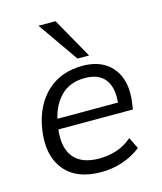

<svg xmlns="http://www.w3.org/2000/svg" viewBox="-114 -836 781 928"><g transform="rotate(-15 277.0 -372.0)"><path d="M278 9Q153 9 94 -65.5Q35 -140 55 -267Q74 -382 144 -446.5Q214 -511 321 -511Q390 -511 435.5 -481Q481 -451 499.5 -397.5Q518 -344 507 -273L503 -244H130Q119 -154 158.5 -105.5Q198 -57 286 -57Q329 -57 371 -70Q413 -83 450 -115L478 -58Q438 -26 386 -8.5Q334 9 278 9ZM317 -451Q243 -451 198.5 -407Q154 -363 139 -295H442Q449 -370 417.5 -410.5Q386 -451 317 -451ZM308 -551 167 -753H252L366 -551Z"/></g></svg>

Font: Mulish
Style: Italic
Weight: 400
Italic angle: -9°
Designer: Vernon Adams
Foundry: Vernon Adams
Version: Version 3.603; ttfautohint (v1.8.3)